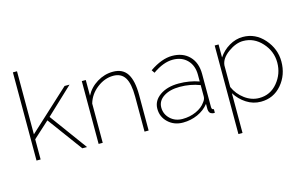

<svg xmlns="http://www.w3.org/2000/svg" viewBox="-109 -1026 2438 1535"><g transform="rotate(-15 1110.5 -258.5)"><path d="M460 0 248 -288 115 -167V0H81V-730H115V-208L452 -518H493L272 -310L499 0Z M1009 0H975V-290Q975 -397 944.5 -446.5Q914 -496 848 -496Q777 -496 713.5 -447Q650 -398 629 -325V0H595V-520H628V-390Q660 -452 722 -490Q784 -528 854 -528Q935 -528 972 -470Q1009 -412 1009 -294Z M1337 -301Q1426 -301 1505 -273V-328Q1505 -405 1460 -451Q1415 -497 1341 -497Q1263 -497 1174 -434L1157 -459Q1258 -528 1343 -528Q1433 -528 1486 -473.5Q1539 -419 1539 -326V-52Q1539 -30 1557 -30V0Q1543 1 1538 -1Q1509 -7 1507 -42V-87Q1471 -41 1414 -15.5Q1357 10 1292 10Q1219 10 1170 -36Q1121 -82 1121 -149Q1121 -216 1181.5 -258.5Q1242 -301 1337 -301ZM1487 -104Q1505 -126 1505 -148V-243Q1427 -273 1339 -273Q1256 -273 1205 -239.5Q1154 -206 1154 -151Q1154 -96 1194.5 -57.5Q1235 -19 1296 -19Q1357 -19 1409 -42.5Q1461 -66 1487 -104Z M1729 -116V213H1695V-520H1727V-412Q1761 -464 1815.5 -496Q1870 -528 1928 -528Q2033 -528 2105 -445.5Q2177 -363 2177 -259Q2177 -148 2109.5 -69Q2042 10 1937 10Q1873 10 1818.5 -25Q1764 -60 1729 -116ZM2143 -259Q2143 -353 2078 -424.5Q2013 -496 1923 -496Q1863 -496 1798.5 -449.5Q1734 -403 1729 -346V-167Q1757 -104 1812.5 -63Q1868 -22 1932 -22Q2024 -22 2083.5 -94Q2143 -166 2143 -259Z"/></g></svg>

Font: Raleway-v4020 ExtraLight
Style: Regular
Weight: 275
Designer: Matt McInerney, Pablo Impallari, Rodrigo Fuenzalida
Foundry: Matt McInerney, Pablo Impallari, Rodrigo Fuenzalida
Version: Version 4.020;PS 004.020;hotconv 1.0.88;makeotf.lib2.5.64775